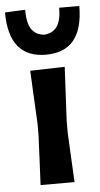

<svg xmlns="http://www.w3.org/2000/svg" viewBox="-80 -798 433 833"><g transform="rotate(-5 136.0 -382.0)"><path d="M62.5 0Q65 -54.5 67.5 -104.8Q70 -155 72.5 -217V-267Q69 -338.5 66.2 -391.2Q63.5 -444 61 -498L211.5 -502Q208.5 -447 206 -393.5Q203.5 -340 199.5 -267V-217Q202.5 -155 205 -104.8Q207.5 -54.5 210.5 0ZM135.5 -561.5Q-26 -561.5 -26 -759.5L62 -763.5Q62 -705 80.5 -678.2Q99 -651.5 135.5 -648.5Q173 -651.5 191.5 -678.2Q210 -705 210 -759.5H297.5Q297.5 -561.5 135.5 -561.5Z"/></g></svg>

Font: Commissioner Loud SemiBold
Style: Regular
Weight: 600
Designer: Kostas Bartsokas
Foundry: Kostas Bartsokas
Version: Version 1.000; ttfautohint (v1.8.3)